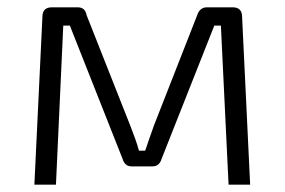

<svg xmlns="http://www.w3.org/2000/svg" viewBox="-20 -505 778 525"><path d="M616 -485Q642 -485 642 -459L664 0H605L584 -435H566L422 -71Q419 -61 413 -55.5Q407 -50 396 -50H341Q330 -50 324 -55.5Q318 -61 315 -71L171 -435H153L133 0H74L96 -459Q96 -485 122 -485H192Q203 -485 209 -479.5Q215 -474 217 -463L336 -162Q343 -144 349 -127.5Q355 -111 360 -93H377Q383 -111 389 -128Q395 -145 401 -162L519 -463Q526 -485 546 -485Z"/></svg>

Font: Exo 2 Light
Style: Regular
Weight: 300
Designer: Natanael Gama
Foundry: Natanael Gama
Version: Version 2.010